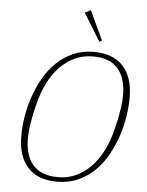

<svg xmlns="http://www.w3.org/2000/svg" viewBox="-62 -984 802 1046"><g transform="rotate(5 339.5 -461.5)"><path d="M292 -13Q345 -13 390 -33.5Q435 -54 471.5 -91.5Q508 -129 535 -182.5Q562 -236 578 -303Q588 -342 593.5 -371Q599 -400 602 -422Q605 -444 606 -459.5Q607 -475 607 -487Q607 -583 562 -634Q517 -685 426 -685Q373 -685 328 -664.5Q283 -644 246.5 -606.5Q210 -569 183 -515.5Q156 -462 140 -395Q130 -356 124.5 -327Q119 -298 116 -276Q113 -254 112 -238.5Q111 -223 111 -211Q111 -115 156 -64Q201 -13 292 -13ZM289 12Q184 12 129 -48Q74 -108 74 -220Q74 -268 82.5 -323Q91 -378 109.5 -432.5Q128 -487 156 -537Q184 -587 223.5 -625.5Q263 -664 314 -687Q365 -710 429 -710Q534 -710 589 -650Q644 -590 644 -478Q644 -430 635.5 -375Q627 -320 608.5 -265.5Q590 -211 562 -161Q534 -111 494.5 -72.5Q455 -34 404 -11Q353 12 289 12ZM360 -919 392 -935 467 -775 453 -767Z"/></g></svg>

Font: IBM Plex Serif ExtraLight
Style: Italic
Weight: 200
Italic angle: -14°
Designer: Mike Abbink, Paul van der Laan, Pieter van Rosmalen
Foundry: Bold Monday
Version: Version 2.5